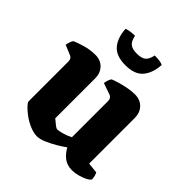

<svg xmlns="http://www.w3.org/2000/svg" viewBox="-195 -842 977 977"><g transform="rotate(45 293.0 -353.5)"><path d="M227 4Q202 4 174.5 -7.5Q147 -19 123.5 -36Q100 -53 85 -69Q70 -85 70 -93V-379Q70 -400 53 -407L0 -429Q2 -443 6.5 -454.5Q11 -466 15 -470Q32 -478 69 -489Q106 -500 143 -500Q181 -500 204 -476Q227 -452 227 -414V-127Q237 -119 252 -106.5Q267 -94 275 -94Q285 -94 310 -101Q335 -108 355 -119V-379Q355 -400 338 -407L275 -429Q277 -443 281.5 -454.5Q286 -466 290 -470Q301 -475 324 -482Q347 -489 375 -494.5Q403 -500 428 -500Q466 -500 489 -476Q512 -452 512 -414V-86L569 -80Q572 -75 575.5 -64Q579 -53 579 -39Q574 -30 556.5 -21Q539 -12 516.5 -6Q494 0 474 0Q437 0 413 -19.5Q389 -39 375 -66Q358 -53 330 -36.5Q302 -20 274 -8Q246 4 227 4ZM288 -570Q221 -570 191 -606Q161 -642 158 -702Q164 -705 180.5 -708Q197 -711 217 -711Q224 -677 240 -665Q256 -653 288 -653Q320 -653 336 -665Q352 -677 359 -711Q386 -711 399.5 -708Q413 -705 418 -702Q415 -642 385 -606Q355 -570 288 -570Z"/></g></svg>

Font: Texturina 72pt Black
Style: Regular
Weight: 900
Designer: Guillermo Torres Carreño
Foundry: Omnibus-Type
Version: Version 1.002; ttfautohint (v1.8.3)